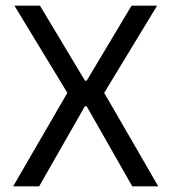

<svg xmlns="http://www.w3.org/2000/svg" viewBox="-20 -659 606 679"><path d="M26.5 0 223.9 -340.5V-321.3L31 -639H121.3L280.5 -373.7H286.6L445.2 -639H535.6L342.8 -321.3V-340.5L539.7 0H447.8L286.6 -283.1H280.1L118.4 0Z"/></svg>

Font: Anek Latin Medium
Style: Regular
Weight: 500
Designer: Yesha Goshar
Foundry: Ek Type
Version: Version 1.003